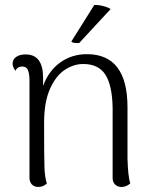

<svg xmlns="http://www.w3.org/2000/svg" viewBox="-20 -732 609 762"><path d="M497 -4Q481 10 462 10Q447 10 437 0.5Q427 -9 427 -25V-301Q426 -391 399 -434.5Q372 -478 310 -478Q273 -478 237.5 -455Q202 -432 178.5 -379.5Q155 -327 155 -244Q155 -106 156.5 -66.5Q158 -27 166 -4Q152 10 132 10Q116 10 106.5 0Q97 -10 97 -27V-417Q96 -445 89.5 -456.5Q83 -468 68 -468Q49 -468 41 -451Q30 -467 30 -479Q30 -496 44 -506Q58 -516 82 -516Q151 -516 151 -423V-391Q173 -451 219 -484Q265 -517 325 -517Q486 -517 486 -306V-103Q488 -31 497 -4ZM294 -561H289Q267 -561 263 -567L354 -712Q370 -713 389.5 -708Q409 -703 419 -696Z"/></svg>

Font: Arima Madurai Light
Style: Regular
Weight: 300
Designer: Joana Correia and Natanael Gama
Foundry: NDISCOVER
Version: Version 1.019